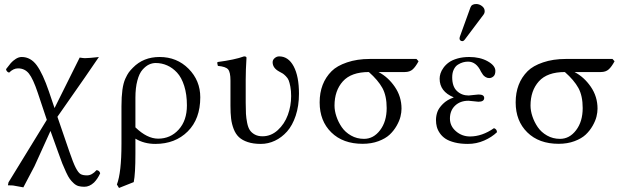

<svg xmlns="http://www.w3.org/2000/svg" viewBox="-20 -700 3095 947"><path d="M166 -243.2Q143.1 -311.5 122.6 -337.2Q102.1 -362.8 68.8 -362.8Q45.9 -362.8 24.9 -341.8Q11.7 -345.7 9.8 -358.9Q23.9 -377.9 33.4 -388.9Q43 -399.9 57.6 -409.4Q72.3 -418.9 86.9 -418.9Q131.3 -418.9 161.4 -377.7Q191.4 -336.4 221.2 -249L249 -167L373 -416Q392.1 -413.1 398.9 -413.1Q409.2 -413.1 426.3 -414.6Q443.4 -416 455.6 -417.5L467.8 -418.9L397.9 -316.9L263.2 -124L321.8 46.9Q341.3 104 353.5 127.4Q366.2 151.9 377.2 158.4Q388.2 165 409.2 165Q433.6 165 456.1 139.2Q470.7 140.6 474.1 154.8Q461.4 182.6 443.8 200.2Q421.4 221.2 396 221.2Q379.9 221.2 367.4 217.8Q355 214.4 343.8 204.1Q332.5 193.8 324.5 182.9Q316.4 171.9 305.9 149.2Q295.4 126.5 287.1 106Q279.3 85.4 266.1 48.8L229 -54.2L149.9 120.1L95.2 224.1L43.9 214.8L19 213.9L22 199.2L210.9 -108.9Z M639.6 198.2 566.9 227.1 556.6 210Q579.1 150.9 579.1 9.8V-175.8Q579.1 -222.7 583.7 -256.6Q588.4 -290.5 598.1 -311.8Q607.9 -333 615.5 -343.3Q623 -353.5 635.7 -366.2Q687 -418.9 767.1 -418.9Q852.5 -418.9 910.2 -360.8Q967.8 -302.7 967.8 -220.2Q967.8 -113.3 906 -51.8Q844.2 9.8 746.1 9.8Q690.9 9.8 647.9 -16.1V58.1Q647.9 157.7 639.6 198.2ZM901.9 -180.2Q901.9 -234.4 888.7 -276.1Q875.5 -317.9 853.3 -341.8Q831.1 -365.7 804.4 -377.4Q777.8 -389.2 748 -389.2Q731 -389.2 714.8 -381.6Q698.7 -374 682.9 -356.2Q667 -338.4 657.5 -302.7Q647.9 -267.1 647.9 -217.8V-71.8Q705.6 -16.1 759.8 -16.1Q820.8 -16.1 861.3 -60.8Q901.9 -105.5 901.9 -180.2Z M1191.9 -307.1V-193.8Q1191.9 -160.2 1193.1 -138.9Q1194.3 -117.7 1199 -94.2Q1203.6 -70.8 1212.4 -57.9Q1221.2 -44.9 1236.8 -36.4Q1252.4 -27.8 1274.9 -27.8Q1316.9 -27.8 1350.1 -58.1Q1383.3 -88.4 1399.7 -133.1Q1416 -177.7 1416 -226.1Q1416 -252.4 1412.1 -272.7Q1408.2 -293 1403.8 -304Q1399.4 -314.9 1389.4 -324.7Q1379.4 -334.5 1374.5 -337.4L1356.9 -347.2Q1324.7 -364.7 1324.7 -393.1Q1324.7 -404.8 1334.7 -413.3Q1344.7 -421.9 1356.9 -421.9Q1402.3 -421.9 1428.5 -372.8Q1454.6 -323.7 1454.6 -237.8Q1454.6 -177.7 1438.5 -129.4Q1422.4 -81.1 1395.8 -51.3Q1369.1 -21.5 1335.9 -5.9Q1302.7 9.8 1266.6 9.8Q1229 9.8 1201.9 0.7Q1174.8 -8.3 1158.4 -23.7Q1142.1 -39.1 1132.6 -63.7Q1123 -88.4 1119.9 -115Q1116.7 -141.6 1116.7 -178.2V-303.2Q1116.7 -344.2 1105 -357.9Q1093.3 -371.6 1054.7 -375Q1050.3 -387.7 1052.7 -394Q1138.7 -405.3 1183.6 -421.9Q1195.8 -421.9 1195.8 -415Q1191.9 -354 1191.9 -307.1Z M1976.6 -344.7H1846.7Q1894 -320.3 1927.2 -272Q1960.4 -223.6 1960.4 -164.1Q1960.4 -146 1955.3 -125Q1950.2 -104 1936.3 -79.6Q1922.4 -55.2 1901.9 -35.9Q1881.3 -16.6 1846.7 -3.7Q1812 9.3 1768.6 9.3Q1671.4 9.3 1614 -47.1Q1556.6 -103.5 1556.6 -194.8Q1556.6 -290 1615.7 -349.1Q1642.1 -375.5 1691.7 -392.3Q1741.2 -409.2 1803.7 -409.2H2034.2L2044.4 -397.9Q2029.8 -370.6 2015.4 -357.7Q2001 -344.7 1976.6 -344.7ZM1775.4 -15.1Q1822.3 -15.1 1854.7 -57.9Q1887.2 -100.6 1887.2 -167Q1887.2 -227.5 1866 -266.1Q1844.7 -304.7 1799.3 -344.7Q1712.4 -344.7 1671.1 -298.8Q1629.9 -252.9 1629.9 -179.2Q1629.9 -153.8 1639.2 -126Q1648.4 -98.1 1665.5 -73Q1682.6 -47.9 1711.4 -31.5Q1740.2 -15.1 1775.4 -15.1Z M2328.6 -680.2Q2344.2 -680.2 2357.4 -669.9Q2370.6 -659.7 2370.6 -645Q2370.6 -634.8 2364.3 -627L2272.5 -504.9Q2266.6 -497.1 2260.3 -497.1Q2254.4 -497.1 2250.5 -500.7Q2246.6 -504.4 2246.6 -509.8Q2246.6 -514.2 2248.5 -520L2300.3 -663.1Q2306.2 -680.2 2328.6 -680.2ZM2199.2 -115.2Q2199.2 -78.1 2229 -52.5Q2258.8 -26.9 2298.3 -26.9Q2357.9 -26.9 2416.5 -67.9Q2431.2 -62.5 2431.2 -47.9Q2405.8 -23.4 2367.9 -6.8Q2330.1 9.8 2287.6 9.8Q2251 9.8 2222.9 2.7Q2194.8 -4.4 2177.7 -15.6Q2160.6 -26.9 2149.7 -42.7Q2138.7 -58.6 2134.5 -74.5Q2130.4 -90.3 2130.4 -107.9Q2130.4 -128.4 2137.2 -147.7Q2144 -167 2164.6 -187.5Q2185.1 -208 2217.3 -219.2V-220.2Q2148.4 -248.5 2148.4 -312Q2148.4 -324.2 2152.6 -337.6Q2156.7 -351.1 2167.5 -366Q2178.2 -380.9 2194.1 -392.3Q2210 -403.8 2236.1 -411.4Q2262.2 -418.9 2294.4 -418.9Q2347.7 -418.9 2385.5 -397.7Q2423.3 -376.5 2423.3 -350.1Q2423.3 -331.5 2413.8 -323.2Q2404.3 -314.9 2392.6 -314.9Q2382.8 -314.9 2374.8 -320.1Q2366.7 -325.2 2362.8 -330.3Q2358.9 -335.4 2352.5 -346.2Q2329.6 -396 2288.6 -396Q2275.9 -396 2263.7 -392.6Q2251.5 -389.2 2238.8 -381.3Q2226.1 -373.5 2218.3 -357.4Q2210.4 -341.3 2210.4 -318.8Q2210.4 -272.9 2233.9 -251Q2257.3 -229 2291.5 -229L2314.5 -231.4Q2337.4 -233.9 2340.3 -233.9Q2368.2 -233.9 2368.2 -216.8Q2368.2 -198.2 2339.4 -198.2Q2335.4 -198.2 2315.2 -200.7Q2294.9 -203.1 2290.5 -203.1Q2250 -203.1 2224.6 -179Q2199.2 -154.8 2199.2 -115.2Z M2943.4 -344.7H2813.5Q2860.8 -320.3 2894 -272Q2927.2 -223.6 2927.2 -164.1Q2927.2 -146 2922.1 -125Q2917 -104 2903.1 -79.6Q2889.2 -55.2 2868.7 -35.9Q2848.1 -16.6 2813.5 -3.7Q2778.8 9.3 2735.4 9.3Q2638.2 9.3 2580.8 -47.1Q2523.4 -103.5 2523.4 -194.8Q2523.4 -290 2582.5 -349.1Q2608.9 -375.5 2658.4 -392.3Q2708 -409.2 2770.5 -409.2H3001L3011.2 -397.9Q2996.6 -370.6 2982.2 -357.7Q2967.8 -344.7 2943.4 -344.7ZM2742.2 -15.1Q2789.1 -15.1 2821.5 -57.9Q2854 -100.6 2854 -167Q2854 -227.5 2832.8 -266.1Q2811.5 -304.7 2766.1 -344.7Q2679.2 -344.7 2637.9 -298.8Q2596.7 -252.9 2596.7 -179.2Q2596.7 -153.8 2606 -126Q2615.2 -98.1 2632.3 -73Q2649.4 -47.9 2678.2 -31.5Q2707 -15.1 2742.2 -15.1Z"/></svg>

Font: Linux Libertine Display G
Style: Regular
Weight: 400
Designer: Philipp H. Poll
Foundry: Philipp H. Poll
Version: Version 5.0.9